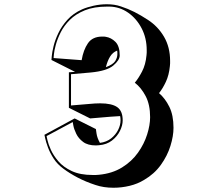

<svg xmlns="http://www.w3.org/2000/svg" viewBox="-20 -794 1040 903"><path d="M404 -237 304 -287V-454L333 -456L222 -512Q222 -512 223.5 -530Q225 -548 232 -577Q239 -606 254.5 -638.5Q270 -671 297 -701Q324 -731 366 -750Q389 -760 420 -767Q451 -774 483 -774Q519 -774 548 -764Q582 -753 612.5 -737.5Q643 -722 675 -701Q723 -670 751.5 -621Q780 -572 780 -508Q780 -502 780 -496Q780 -490 779 -483Q775 -441 760 -409Q745 -377 728 -356Q757 -331 776.5 -291.5Q796 -252 796 -193Q796 -154 781.5 -107.5Q767 -61 736.5 -18.5Q706 24 658 52Q627 71 589.5 80Q552 89 514 89Q467 89 429 76Q383 61 345 41Q307 21 279 0Q250 -21 232.5 -48Q215 -75 205.5 -101Q196 -127 192.5 -143.5Q189 -160 189 -160L331 -237L431 -187Q431 -187 434 -166Q437 -145 450 -122Q481 -126 502.5 -143Q524 -160 535.5 -183Q547 -206 547 -228Q547 -233 546.5 -238.5Q546 -244 545 -248L499 -245ZM199 -154Q199 -154 203 -135.5Q207 -117 219 -90Q231 -63 254.5 -35.5Q278 -8 317.5 10.5Q357 29 416 29Q423 29 430.5 29Q438 29 445 28Q508 22 554 -6.5Q600 -35 629 -76Q658 -117 672 -161.5Q686 -206 686 -243Q686 -302 665 -342Q644 -382 614 -405Q631 -425 648 -457.5Q665 -490 669 -534Q670 -540 670 -546Q670 -552 670 -558Q670 -615 646 -661Q622 -707 582.5 -734.5Q543 -762 495 -763H484Q422 -763 379 -745.5Q336 -728 308.5 -700.5Q281 -673 265.5 -642Q250 -611 242.5 -583.5Q235 -556 233.5 -538.5Q232 -521 232 -521L364 -511Q372 -559 393.5 -590.5Q415 -622 461 -622Q465 -622 469 -622Q473 -622 477 -621Q503 -617 523 -597Q543 -577 543 -533Q543 -511 512.5 -485.5Q482 -460 406 -453L314 -445V-298L398 -305Q428 -308 451 -308Q506 -308 531.5 -290Q557 -272 557 -228Q557 -204 544 -178Q531 -152 506.5 -133Q482 -114 446 -111Q442 -111 438.5 -110.5Q435 -110 431 -110Q393 -110 371 -126.5Q349 -143 338.5 -165Q328 -187 325 -203.5Q322 -220 322 -220ZM531 -556Q510 -548 497.5 -527.5Q485 -507 478 -478Q512 -491 522 -507Q532 -523 532 -539Q532 -544 532 -548Q532 -552 531 -556Z"/></svg>

Font: Rampart One
Style: Regular
Weight: 400
Designer: Fontworks Inc.
Foundry: Fontworks Inc.
Version: Version 1.100